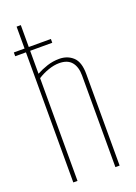

<svg xmlns="http://www.w3.org/2000/svg" viewBox="-142 -799 609 857"><g transform="rotate(-20 162.0 -370.0)"><path d="M52 0V-618H1V-636H52V-740H72V-636H177V-618H72V-509Q96 -522 123.5 -531Q151 -540 181 -540Q220 -540 246 -516Q272 -492 272 -435V0H252V-435Q252 -476 233 -499Q214 -522 174 -522Q150 -522 122.5 -512.5Q95 -503 72 -488V0Z"/></g></svg>

Font: Georama Condensed Thin
Style: Regular
Weight: 100
Width: 3
Designer: Jean-Baptiste Levee
Foundry: Production Type
Version: Version 1.000